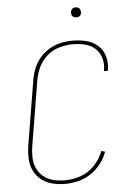

<svg xmlns="http://www.w3.org/2000/svg" viewBox="-61 -962 698 1015"><g transform="rotate(-5 288.0 -454.5)"><path d="M244 8Q278 8 313 -0.5Q348 -9 379 -29.5Q410 -50 433 -79.5Q456 -109 468 -143L449 -149Q433 -107 401.5 -73.5Q370 -40 328 -25.5Q286 -11 244 -11Q213 -11 183.5 -18Q154 -25 131.5 -43Q109 -61 96.5 -87.5Q84 -114 83 -144.5Q82 -175 87 -205L144 -550Q150 -586 166 -620Q182 -654 211.5 -679Q241 -704 277 -714Q313 -724 348 -724Q381 -724 412 -716.5Q443 -709 465.5 -688.5Q488 -668 497 -637Q506 -606 500 -574Q500 -571 499 -568H520L521 -575Q527 -611 517 -645.5Q507 -680 481 -703Q455 -726 420 -734.5Q385 -743 348 -743Q317 -743 285.5 -736.5Q254 -730 225 -713Q196 -696 174 -670.5Q152 -645 140 -614.5Q128 -584 123 -553L66 -208Q61 -174 62.5 -140Q64 -106 78.5 -76.5Q93 -47 118.5 -27.5Q144 -8 176.5 0Q209 8 244 8ZM379 -864Q385 -864 391 -866Q397 -868 400.5 -873Q404 -878 405 -884Q406 -892 404 -900Q402 -908 395 -912.5Q388 -917 379 -917Q373 -917 367.5 -915Q362 -913 358 -907.5Q354 -902 353 -897Q352 -888 354 -880Q356 -872 363.5 -868Q371 -864 379 -864Z"/></g></svg>

Font: Iosevka Sparkle Thin
Style: Italic
Weight: 100
Italic angle: -9°
Designer: Belleve Invis
Foundry: Belleve Invis
Version: Version 4.5.0; ttfautohint (v1.8.3)